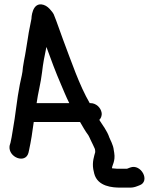

<svg xmlns="http://www.w3.org/2000/svg" viewBox="-20 -687 683 875"><path d="M500.5 9 498.5 -2.9C496.3 -27 481.6 -50.7 478.8 -59.1C467.7 -92.5 446.7 -117.3 432.5 -140.5C439.1 -146.8 445.5 -159.1 443.1 -173.5C439.2 -196.8 417.3 -217 392.9 -217H388.9C341.2 -298.9 305.2 -406.8 266.9 -507.7C252 -546.9 240.7 -583.5 224.7 -622.1C223.8 -624.2 222.1 -627.2 220.3 -629.4L212 -639.7C204.6 -649 193.4 -660.2 179.2 -664.7C124.6 -682 123.2 -601.1 123.2 -600.9C118.7 -573.7 111.7 -548.3 107.3 -515.2C104.8 -497.1 100.9 -475.2 97.3 -453.4L94.1 -434.6C93.2 -428.9 91 -419.8 89.7 -411.9L84.7 -381.9C84.6 -381.4 84.5 -380.4 84.4 -379.7C82.5 -351.2 77.5 -337.4 70.3 -301.6C56.6 -233.1 50.8 -160.8 38.5 -95.1L33 -61.9C31.4 -52.5 29.9 -45 27.9 -37L24.2 -24.5C24 -23.6 23.6 -22.1 23.5 -20.9C17.4 30.4 96.2 60.9 109.7 9.4L112.7 -4C121.4 -44 127.8 -85.3 133.8 -131H344.9C357.6 -109.5 367.1 -91.4 382.7 -70.4C384.4 -68.1 388.6 -58.9 392.6 -50.1C397.7 -38.8 410.9 -13.5 412.6 -7.8C412.7 -6.1 414.7 3.7 414 6.2C409.5 23.4 399.4 50.3 405 84C406.1 90.8 407.5 96.6 409.4 104C424.8 163.8 493.9 168 528 168H574C585 168 595.9 165.4 605.6 161.4L615 157.8C667.1 140 623 57.2 573.2 76.5L562.8 80.5C560.6 81.4 559.4 81.8 558.6 82H513.7C511.3 82 500.3 81.1 490.4 79.9C489.6 67.8 507 48.3 500.5 9ZM146.9 -217C152.6 -260.8 166.2 -309.5 171.6 -357.3C176.1 -397.9 182.9 -432.3 191.5 -473.1C211.4 -417.7 235.5 -353.6 256.5 -305.5C268.4 -278.1 280.1 -248.1 295.7 -217Z"/></svg>

Font: CiSf OpenHand
Style: BlakOpObl
Weight: 400
Foundry: Cannot Into Space Fonts
Version: Version 0.7892